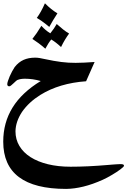

<svg xmlns="http://www.w3.org/2000/svg" viewBox="-20 -705 787 1187"><path d="M512.2 -202.6Q346.7 -190.9 229.5 -118.2Q158.2 -73.7 116.2 -13.2Q76.7 46.9 75.7 106.9Q75.7 156.7 99.9 197.3Q124 237.8 168.7 266.4Q213.4 294.9 276.1 310.3Q338.9 325.7 416 325.7Q469.7 325.7 526.6 323Q583.5 320.3 646 314.9Q657.2 314 668.9 313Q680.7 312 691.2 311.3Q701.7 310.5 710.7 310.1Q719.7 309.6 725.6 309.6Q735.8 309.6 741.2 311.8Q746.6 314 746.6 319.8Q746.6 322.8 740.2 328.9Q733.9 335 723.4 342.8Q712.9 350.6 699.5 359.4Q686 368.2 671.4 376.7Q656.7 385.3 642.3 393.1Q627.9 400.9 615.7 406.2Q552.7 434.6 495.8 448.5Q439 462.4 388.7 462.9Q0 462.9 0 170.9Q0 53.2 57.6 -40Q115.2 -133.3 231.9 -204.1Q206.5 -211.4 182.4 -214.8Q158.2 -218.3 134.3 -218.3Q106.4 -218.3 89.4 -210.9V-211.4Q84 -209 76.9 -202.4Q69.8 -195.8 62.5 -189Q55.2 -182.1 48.6 -176.8Q42 -171.4 37.6 -171.4Q24.9 -171.4 24.9 -184.6Q24.9 -191.4 29.1 -204.3Q33.2 -217.3 39.8 -232.7Q46.4 -248 54.7 -263.4Q63 -278.8 70.8 -290.5Q94.7 -320.8 125.5 -334.7Q156.2 -348.6 197.8 -348.6Q210 -348.6 224.9 -346.2Q239.7 -343.8 256.8 -339.8Q286.1 -333.5 311 -329.1Q335.9 -324.7 358.6 -321.8Q381.3 -318.8 403.3 -317.6Q425.3 -316.4 447.8 -316.4Q473.6 -316.4 502.2 -317.9Q530.8 -319.3 564.9 -321.8ZM260.3 -403.8Q239.3 -422.4 219 -437.5Q198.7 -452.6 180.2 -464.4Q192.9 -480 206.8 -500.2Q220.7 -520.5 235.8 -545.4Q261.2 -517.1 291 -499Q314.9 -528.3 330.6 -556.6Q351.6 -537.6 370.6 -522.7Q389.6 -507.8 407.2 -497.6Q394.5 -480.5 382.1 -460Q369.6 -439.5 357.4 -414.1Q341.3 -429.2 326.2 -440.9Q311 -452.6 296.9 -460.9Q278.8 -439 260.3 -403.8ZM284.7 -538.6 264.2 -555.2Q250 -566.9 235.8 -576.4Q221.7 -585.9 207.5 -594.2Q233.9 -629.9 257.8 -684.6Q296.9 -645 335 -622.6Q320.8 -600.6 308.1 -579.8Q295.4 -559.1 284.7 -538.6Z"/></svg>

Font: XB Niloofar
Style: Bold
Weight: 700
Designer: Behnam
Foundry: Irmug
Version: Version 7.201 2008